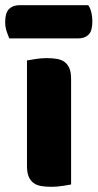

<svg xmlns="http://www.w3.org/2000/svg" viewBox="-47 -712 376 740"><path d="M227 -1Q216 1 194.5 4.5Q173 8 151 8Q129 8 111.5 5Q94 2 82 -7Q70 -16 63.5 -31.5Q57 -47 57 -72V-479Q68 -481 89.5 -484.5Q111 -488 133 -488Q155 -488 172.5 -485Q190 -482 202 -473Q214 -464 220.5 -448.5Q227 -433 227 -408ZM-11 -564Q-16 -575 -21.5 -591.5Q-27 -608 -27 -626Q-27 -663 -12 -677.5Q3 -692 28 -692H293Q301 -681 305 -664.5Q309 -648 309 -630Q309 -593 294.5 -578.5Q280 -564 255 -564Z"/></svg>

Font: Baloo Tamma
Style: Regular
Weight: 400
Designer: Divya Kowshik and Ek Type
Foundry: Ek Type
Version: Version 1.007;PS 1.000;hotconv 1.0.88;makeotf.lib2.5.647800